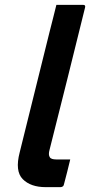

<svg xmlns="http://www.w3.org/2000/svg" viewBox="-20 -770 390 790"><path d="M184 -639Q191 -665 198 -694Q205 -723 212 -750H322Q333 -750 330 -739Q294 -593 257.5 -446.5Q221 -300 184 -154Q178 -133 185 -123Q188 -118 195 -116Q202 -114 211 -114H269Q263 -89 256.5 -63Q250 -37 243 -11Q242 -5 237.5 -2.5Q233 0 229 0H168Q106 0 73.5 -33Q41 -66 61 -143Q92 -267 122.5 -391Q153 -515 184 -639Z"/></svg>

Font: Recursive Sn Lnr St SmB
Style: Italic
Weight: 600
Italic angle: -15°
Version: Version 1.079;hotconv 1.0.112;makeotfexe 2.5.65598; ttfautoh